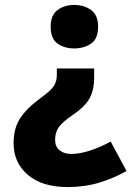

<svg xmlns="http://www.w3.org/2000/svg" viewBox="-20 -574 532 777"><path d="M361 -297V-258Q361 -211 343 -177Q325 -143 273 -108Q231 -79 217 -58Q203 -37 203 -8Q203 20 221.5 34.5Q240 49 268 49Q302 49 342.5 36Q383 23 428 -1L492 118Q441 147 382 165Q323 183 254 183Q150 183 92.5 133.5Q35 84 35 6Q35 -54 61 -94.5Q87 -135 144 -177Q183 -205 196.5 -224Q210 -243 210 -270V-297ZM377 -466Q377 -417 348.5 -397.5Q320 -378 280 -378Q241 -378 213 -397.5Q185 -417 185 -466Q185 -513 213 -533.5Q241 -554 280 -554Q320 -554 348.5 -533.5Q377 -513 377 -466Z"/></svg>

Font: Noto Sans Disp ExtBd
Style: Regular
Weight: 800
Designer: Monotype Design Team
Foundry: Monotype Imaging Inc.
Version: Version 2.000;GOOG;noto-source:20170915:90ef993387c0; ttfaut